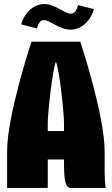

<svg xmlns="http://www.w3.org/2000/svg" viewBox="-20 -925 550 945"><path d="M162 -785C170 -816 182 -826 196 -826C227 -826 271 -779 327 -779C383 -779 428 -826 442 -880L364 -900C356 -869 344 -858 329 -858C297 -858 251 -905 199 -905C138 -905 97 -853 84 -805ZM135 -720C135 -720 15 -360 15 -180V0H215V-140H295V-130C295 -35 301 0 330 0H500C497 -20 495 -49 495 -80V-180C495 -360 375 -720 375 -720ZM215 -280V-322C215 -364 238 -584 255 -620C273 -584 295 -364 295 -322V-280Z"/></svg>

Font: MikodacsPCS
Style: Regular
Weight: 900
Designer: gluk (gluksza@wp.pl)
Foundry: gluk (gluksza@wp.pl)
Version: Version 0.27